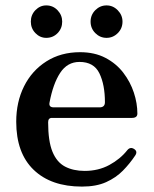

<svg xmlns="http://www.w3.org/2000/svg" viewBox="-20 -678 568 710"><path d="M283 12Q169 12 104.5 -50Q40 -112 40 -228Q40 -301 69 -359Q98 -417 151.5 -451Q205 -485 276 -485Q330 -485 370 -464Q410 -443 436 -409Q462 -375 475 -335.5Q488 -296 488 -258Q488 -242 468 -242H172Q158 -242 158 -226Q158 -156 174 -117Q190 -78 220.5 -62Q251 -46 293 -46Q344 -46 384.5 -68Q425 -90 451 -123Q462 -136 476 -127Q490 -118 480 -103Q460 -73 434.5 -47Q409 -21 372.5 -4.5Q336 12 283 12ZM179 -281H348Q368 -281 368 -300Q368 -365 347.5 -407Q327 -449 274 -449Q229 -449 202.5 -408.5Q176 -368 163 -298Q160 -281 179 -281ZM374 -538Q350 -538 332.5 -555.5Q315 -573 315 -598Q315 -623 332.5 -640.5Q350 -658 374 -658Q398 -658 415.5 -640Q433 -622 433 -598Q433 -573 415.5 -555.5Q398 -538 374 -538ZM151 -538Q128 -538 111 -555.5Q94 -573 94 -598Q94 -623 111 -640.5Q128 -658 151 -658Q176 -658 193 -640Q210 -622 210 -598Q210 -573 193 -555.5Q176 -538 151 -538Z"/></svg>

Font: Zen Antique Soft
Style: Regular
Weight: 400
Designer: Yoshimichi Ohira
Foundry: Positype
Version: Version 1.001